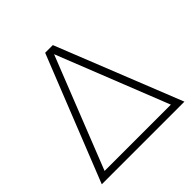

<svg xmlns="http://www.w3.org/2000/svg" viewBox="-189 -904 1068 1068"><g transform="rotate(-45 345.0 -370.0)"><path d="M20.5 0 315 -740H375.5L670.5 0ZM76.5 -22.5 67 -41.5H622.5L613 -22.5L338.5 -714.5H350.5Z"/></g></svg>

Font: Encode Sans SC SemiExpanded ExtraLight
Style: Regular
Weight: 250
Width: 6
Designer: Multiple Designers
Foundry: Impallari Type
Version: Version 3.002